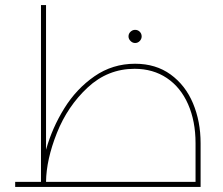

<svg xmlns="http://www.w3.org/2000/svg" viewBox="-20 -739 883 759"><path d="M773 -173V0H40V-20H142V-719H162V-147Q186 -233 234 -310.5Q282 -388 353.5 -437.5Q425 -487 514 -487Q596 -487 654.5 -444.5Q713 -402 743 -330.5Q773 -259 773 -173ZM753 -20V-173Q753 -260 723.5 -327Q694 -394 639.5 -430.5Q585 -467 512 -467Q406 -467 326.5 -393Q247 -319 205 -213.5Q163 -108 162 -20ZM488 -595Q488 -606 496 -613.5Q504 -621 514 -621Q525 -621 532.5 -613.5Q540 -606 540 -595Q540 -585 532.5 -577Q525 -569 514 -569Q504 -569 496 -577Q488 -585 488 -595Z"/></svg>

Font: Montserrat-Arabic Thin
Style: Regular
Weight: 250
Designer: Mohamed Gaber
Foundry: Kief Type Foundry
Version: Version 5.008